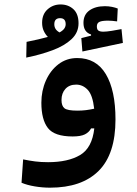

<svg xmlns="http://www.w3.org/2000/svg" viewBox="-20 -618 626 875"><path d="M208 237.3Q173.3 237.3 138.4 231.4Q103.5 225.6 78.1 214.8L85.4 108.4Q114.3 114.3 140.4 117.7Q166.5 121.1 199.2 121.1Q290 121.1 345 88.6Q399.9 56.2 409.7 -32.7H395Q385.7 -15.1 366.7 -5.6Q347.7 3.9 311 3.9Q228 3.9 198.2 -34.7Q168.5 -73.2 168.5 -149.9Q168.5 -204.1 189 -250.5Q209.5 -296.9 246.3 -325.2Q283.2 -353.5 332 -353.5Q418.5 -353.5 462.4 -280Q506.3 -206.5 506.3 -73.7Q506.3 84.5 429.4 160.9Q352.5 237.3 208 237.3ZM99.6 -355.5 101.1 -427.2Q160.6 -439 198.2 -449.7Q187 -460.9 179.4 -477.1Q171.9 -493.2 171.9 -514.2Q171.9 -553.2 196.8 -575.4Q221.7 -597.7 255.9 -597.7Q291 -597.7 314.5 -576.2Q337.9 -554.7 337.9 -511.7Q337.9 -469.7 306.2 -439.7Q274.4 -409.7 220.5 -389.4Q166.5 -369.1 99.6 -355.5ZM355.5 -383.3 350.6 -444.3 395 -455.6V-460.9Q360.4 -471.7 360.4 -513.7Q360.4 -551.3 387.7 -570.6Q415 -589.8 458 -589.8Q474.6 -589.8 490.2 -586.7Q505.9 -583.5 516.6 -579.1L513.7 -520.5Q489.7 -523.9 472.2 -523.9Q444.8 -523.9 433.1 -518.3Q421.4 -512.7 421.4 -497.6Q421.4 -483.4 428.7 -478.5Q436 -473.6 451.2 -473.6Q464.8 -473.6 489.3 -477.5Q513.7 -481.4 533.7 -485.4L540 -422.4ZM409.2 -122.6Q402.3 -184.6 379.9 -208.5Q357.4 -232.4 327.1 -232.4Q295.9 -232.4 278.1 -212.9Q260.3 -193.4 260.3 -162.1Q260.3 -135.3 273.9 -124.5Q287.6 -113.8 332.5 -113.8Q353.5 -113.8 371.3 -116Q389.2 -118.2 409.2 -122.6ZM251.5 -470.2Q267.6 -479.5 273.4 -488.5Q279.3 -497.6 279.3 -507.8Q279.3 -535.2 253.9 -535.2Q227.5 -535.2 227.5 -507.3Q227.5 -482.9 251.5 -470.2Z"/></svg>

Font: Cascadia Mono NF SemiBold
Style: Regular
Weight: 600
Monospace: yes
Designer: Aaron Bell
Foundry: Saja Typeworks
Version: Version 2404.023; ttfautohint (v1.8.4)